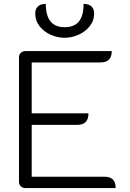

<svg xmlns="http://www.w3.org/2000/svg" viewBox="-20 -961 663 981"><path d="M77 -669Q77 -682 86.5 -691Q96 -700 110 -700H551Q551 -642 494 -642H142V-382H432Q432 -323 375 -323H142V-58H515Q571 -58 571 0H110Q96 0 86.5 -9Q77 -18 77 -32ZM160 -893Q160 -914 173 -927.5Q186 -941 214 -941Q214 -822 310 -822Q359 -822 383 -851Q407 -880 407 -941Q435 -941 448 -927.5Q461 -914 461 -893Q461 -855 438 -826.5Q415 -798 380 -783Q345 -768 310 -768Q275 -768 240 -783Q205 -798 182.5 -826.5Q160 -855 160 -893Z"/></svg>

Font: K2D ExtraLight
Style: Regular
Weight: 275
Designer: Katatrad Aksorn Co.,Ltd.
Foundry: Cadson Demak Co.,Ltd.
Version: Version 1.000; ttfautohint (v1.6)